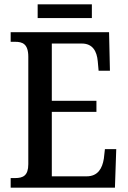

<svg xmlns="http://www.w3.org/2000/svg" viewBox="-20 -862 586 882"><path d="M153 -779H402V-842H153ZM29 0H508L514 -177H462L457 -133C450 -89 430 -52 378 -52H218V-348H423V-399H218V-662H356C406 -662 425 -626 429 -581L433 -537H485L481 -714H29V-670H49C83 -670 110 -661 110 -601V-108C110 -55 86 -44 49 -44H29Z"/></svg>

Font: Noto Serif Georgian Condensed Medium
Style: Regular
Weight: 500
Width: 3
Designer: Monotype Design Team, Akaki Razmadze
Foundry: Google LLC
Version: Version 2.003